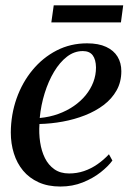

<svg xmlns="http://www.w3.org/2000/svg" viewBox="-20 -689 488 720"><path d="M401.5 -87Q386 -65.5 357.5 -43Q329 -20.5 290.5 -5Q252 10.5 206.5 10.5Q159.5 10.5 124.5 -5.5Q89.5 -21.5 66.5 -49.2Q43.5 -77 32 -113.8Q20.5 -150.5 20.5 -192.5Q21 -259.5 42.2 -319.8Q63.5 -380 102 -426.5Q140.5 -473 192.5 -499.8Q244.5 -526.5 306.5 -526.5Q349.5 -526.5 378 -513.2Q406.5 -500 420.8 -476.5Q435 -453 435 -422Q435 -381.5 417.2 -350Q399.5 -318.5 368.8 -295.2Q338 -272 298.5 -256.5Q259 -241 215.2 -233Q171.5 -225 128 -224Q125.5 -189 130.5 -155.8Q135.5 -122.5 148.5 -96.2Q161.5 -70 184 -54.2Q206.5 -38.5 239 -38.5Q268.5 -38.5 295 -47.5Q321.5 -56.5 345 -72.8Q368.5 -89 388.5 -110.5ZM290.5 -497.5Q258.5 -497.5 231.2 -476.5Q204 -455.5 182.8 -420Q161.5 -384.5 147.5 -339.5Q133.5 -294.5 129 -246.5Q166.5 -250 198.8 -261.8Q231 -273.5 257 -291.5Q283 -309.5 301.5 -332.2Q320 -355 330 -381.2Q340 -407.5 340 -436Q339.5 -466 327.5 -481.8Q315.5 -497.5 290.5 -497.5ZM181.5 -669H442L433.5 -605H172.5Z"/></svg>

Font: Merriweather 120pt
Style: Italic
Weight: 400
Italic angle: -7.8°
Version: Version 2.101